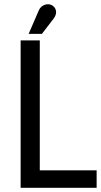

<svg xmlns="http://www.w3.org/2000/svg" viewBox="-20 -892 480 912"><path d="M439 0V-83H169V-700H78V0ZM179 -731 235 -804C256 -831 246 -859 223 -869C207 -876 176 -871 164 -842L116 -731Z"/></svg>

Font: Advent Pro
Style: SemiBold
Weight: 600
Designer: Andreas Kalpakidis
Foundry: Andreas Kalpakidis
Version: Version 2.002 2008